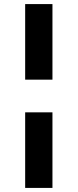

<svg xmlns="http://www.w3.org/2000/svg" viewBox="-20 -720 380 940"><path d="M103.2 200V-170H236.8V200ZM103.2 -330V-700H236.8V-330Z"/></svg>

Font: Golos Text
Style: Regular
Weight: 400
Designer: A.Korolkova, Vitaly Kuzmin
Foundry: ParaType Ltd
Version: Version 2.004